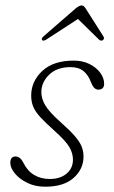

<svg xmlns="http://www.w3.org/2000/svg" viewBox="-20 -681 419 708"><path d="M163.5 -21Q202 -21 225.5 -40.8Q249 -60.5 249 -92.5Q249 -116 235.5 -139Q222 -162 179.5 -200Q147 -229 128.5 -249.2Q110 -269.5 102.5 -287.8Q95 -306 95 -328.5Q95 -381 135.8 -419.2Q176.5 -457.5 252 -457.5Q285 -457.5 310.2 -444.8Q335.5 -432 349.8 -412.5Q364 -393 364 -372.5Q364 -350.5 342.5 -350.5Q326 -350.5 316 -376.5Q306 -404 288 -418.8Q270 -433.5 240 -433.5Q190 -433.5 161.2 -405.5Q132.5 -377.5 132.5 -341.5Q132.5 -317 147 -292.5Q161.5 -268 203 -231Q238 -200 256.2 -178.8Q274.5 -157.5 281.2 -140.2Q288 -123 288 -104Q288 -57.5 251.5 -25Q215 7.5 146.5 7.5Q109.5 7.5 80.5 -6.8Q51.5 -21 34.8 -41.5Q18 -62 18 -80.5Q18 -104 37.5 -104Q45 -104 52.2 -99Q59.5 -94 66 -81Q81.5 -50 106.5 -35.5Q131.5 -21 163.5 -21ZM358.5 -532.5Q352 -529 345 -535L267.5 -611L150.5 -535Q140.5 -529 136 -532.5Q130.5 -537.5 140 -546.5L258.5 -649.5Q272.5 -661 281 -661Q289 -661 296 -649.5L361.5 -546.5Q366.5 -537.5 358.5 -532.5Z"/></svg>

Font: Fraunces 9pt S100 Thin
Style: Italic
Weight: 100
Italic angle: -16°
Version: Version 1.000; ttfautohint (v1.8.3)